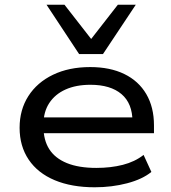

<svg xmlns="http://www.w3.org/2000/svg" viewBox="-20 -784 726 813"><path d="M381 9Q283 9 211.5 -21Q140 -51 101.5 -108Q63 -165 63 -243Q63 -319 100 -377Q137 -435 204.5 -467.5Q272 -500 362 -500Q446 -500 506.5 -470.5Q567 -441 599.5 -385.5Q632 -330 632 -253V-220H142V-287H564L541 -269Q541 -346 494.5 -385.5Q448 -425 363 -425Q302 -425 257.5 -405Q213 -385 188.5 -347.5Q164 -310 164 -257V-248Q164 -191 188.5 -152.5Q213 -114 263 -93.5Q313 -73 388 -73Q449 -73 500 -86Q551 -99 588 -128L621 -56Q583 -25 518.5 -8Q454 9 381 9ZM315 -555 177 -764H253L366 -619L479 -764H555L416 -555Z"/></svg>

Font: Nunito Sans 10pt Expanded Medium
Style: Regular
Weight: 500
Width: 7
Designer: Vernon Adams
Foundry: Vernon Adams
Version: Version 3.101;gftools[0.9.27]